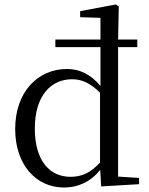

<svg xmlns="http://www.w3.org/2000/svg" viewBox="-20 -825 669 860"><path d="M603 0V-28L509 -34V-614H595V-648H509L512 -796L498 -805L339 -775V-748L430 -745V-648H228V-614H430V-440C386 -493 335 -516 280 -516C150 -516 48 -414 48 -247C48 -89 140 15 267 15C328 15 384 -9 429 -64L433 10ZM136 -249C136 -401 212 -470 303 -470C348 -470 385 -452 428 -410V-97C386 -51 346 -33 296 -33C205 -33 136 -102 136 -249Z"/></svg>

Font: Source Han Serif CN
Style: Regular
Weight: 400
Designer: Ryoko NISHIZUKA 西塚涼子 (kana & ideographs); Frank Grießhammer (Latin, Greek & Cyrillic); Wenlong ZHANG 张文龙 (bopomofo); San
Foundry: Adobe
Version: Version 2.003;hotconv 1.1.1;makeotfexe 2.6.0